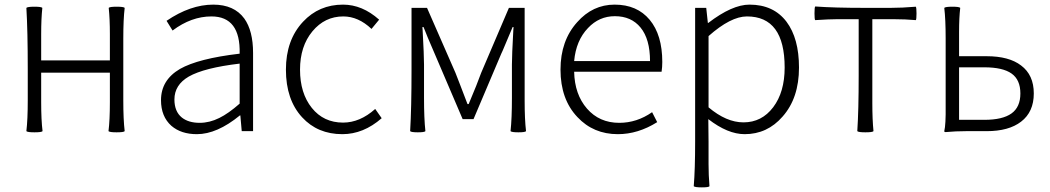

<svg xmlns="http://www.w3.org/2000/svg" viewBox="-20 -567 4538 830"><path d="M129 5Q99 5 94 0Q100 -50 100 -133V-267Q100 -434 94 -533Q99 -538 129 -538Q159 -538 163 -533Q158 -486 158 -420V-306H455V-420Q455 -486 450 -533Q454 -538 484 -538Q515 -538 519 -533Q513 -484 513 -400V-266V-133Q513 -50 519 0Q515 5 484 5Q454 5 449 0Q455 -47 455 -126V-253H158V-126Q158 -47 164 0Q160 5 129 5Z M831 13Q763 13 721 -23Q676 -63 676 -134Q676 -221 758 -269Q837 -314 1016 -335Q1020 -496 894 -496Q807 -496 726 -435L700 -477Q803 -547 902 -547Q992 -547 1036 -487Q1074 -434 1074 -338V-169V0H1025L1019 -68H1017Q918 13 831 13ZM843 -36Q886 -36 928 -57Q967 -76 1016 -119V-205V-292Q863 -274 796 -236Q734 -200 734 -137Q734 -85 766 -59Q795 -36 843 -36Z M1460 13Q1353 13 1286 -60Q1216 -136 1216 -266Q1216 -394 1290 -473Q1359 -547 1463 -547Q1546 -547 1619 -482L1586 -442Q1529 -496 1464 -496Q1384 -496 1330.5 -431.5Q1277 -367 1277 -266Q1277 -164 1328 -100.5Q1379 -37 1463 -37Q1536 -37 1602 -96L1630 -56Q1551 13 1460 13Z M1786 5Q1758 5 1753 0Q1759 -99 1759 -266V-533H1826L1949 -252Q1956 -234 1970 -198Q1991 -144 2001 -117H2006Q2044 -207 2060 -252L2180 -533H2248V-266V-133Q2248 -50 2254 0Q2250 5 2221 5Q2192 5 2187 0Q2193 -54 2193 -144V-288Q2193 -327 2199 -436Q2200 -445 2200 -450H2196Q2182 -416 2153 -348Q2149 -339 2147 -335L2027 -52H1980L1859 -335Q1858 -337 1856 -342Q1825 -413 1811 -450H1806Q1806 -445 1807 -436Q1813 -327 1813 -288V-144Q1813 -54 1819 0Q1815 5 1786 5Z M2651 13Q2545 13 2476 -61Q2403 -138 2403 -266Q2403 -391 2475 -471Q2542 -547 2637 -547Q2734 -547 2788.5 -481.5Q2843 -416 2843 -299Q2843 -277 2840 -257H2651H2462Q2464 -159 2517.5 -97.5Q2571 -36 2657 -36Q2733 -36 2799 -82L2821 -39Q2738 13 2651 13ZM2462 -303H2626H2790Q2790 -398 2749 -448Q2709 -497 2638 -497Q2570 -497 2522 -446Q2470 -392 2462 -303Z M3014 243Q2984 243 2979 238Q2985 166 2985 46V-147V-533H3033L3040 -468H3042Q3145 -547 3220 -547Q3324 -547 3380 -473Q3434 -401 3434 -275Q3434 -143 3363 -63Q3297 13 3199 13Q3126 13 3042 -52L3043 46V142Q3043 190 3047 238Q3044 243 3014 243ZM3194 -38Q3273 -38 3322.5 -103.5Q3372 -169 3372 -275Q3372 -496 3209 -496Q3139 -496 3043 -411V-257V-103Q3120 -38 3194 -38Z M3721 5Q3691 5 3686 0Q3692 -90 3692 -242V-484H3598Q3566 -484 3504 -480Q3501 -483 3501 -509Q3501 -535 3504 -539Q3585 -533 3721 -533H3830Q3879 -533 3939 -538Q3942 -534 3942 -508.5Q3942 -483 3939 -480Q3893 -484 3845 -484H3751V-242V-121Q3751 -50 3756 0Q3752 5 3721 5Z M4068 4Q4062 4 4062 0Q4069 -28 4068 -110Q4068 -126 4068 -133V-266V-400Q4068 -484 4062 -533Q4067 -538 4097 -538Q4127 -538 4131 -533Q4126 -490 4126 -429V-324H4245Q4342 -324 4394 -284Q4449 -243 4449 -163Q4449 -83 4394 -41Q4341 0 4245 0H4156Q4112 0 4068 4ZM4126 -49H4235Q4314 -49 4352.5 -76.5Q4391 -104 4391 -163Q4391 -222 4353 -249Q4315 -276 4235 -276H4126V-162Z"/></svg>

Font: GenSekiGothic TW L
Style: Regular
Weight: 300
Version: Version 1.501;PS 1;hotconv 16.6.51;makeotf.lib2.5.65220